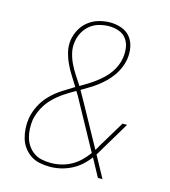

<svg xmlns="http://www.w3.org/2000/svg" viewBox="-111 -832 823 930"><g transform="rotate(15 300.0 -367.5)"><path d="M224 8Q199 8 173.5 3Q148 -2 128 -15.5Q108 -29 93.5 -48.5Q79 -68 72 -92Q65 -116 63.5 -141.5Q62 -167 66 -193Q72 -226 88 -257.5Q104 -289 129 -314.5Q154 -340 184 -359.5Q214 -379 244 -397Q229 -422 213.5 -446Q198 -470 185.5 -497Q173 -524 166 -553.5Q159 -583 164 -614Q169 -642 183.5 -667.5Q198 -693 221.5 -710.5Q245 -728 272.5 -735.5Q300 -743 328 -743Q357 -743 385 -733Q413 -723 430 -701Q447 -679 452 -649.5Q457 -620 452 -590Q448 -568 439 -547Q430 -526 416.5 -507Q403 -488 386.5 -471.5Q370 -455 351 -440.5Q332 -426 312 -414Q292 -402 272 -390Q278 -379 284.5 -368Q291 -357 297 -346L417 -128Q421 -134 424.5 -140Q428 -146 431 -152L511 -285H534L449 -143Q444 -134 438.5 -125Q433 -116 428 -108L487 0H464L415 -90Q398 -67 376.5 -48Q355 -29 329.5 -16.5Q304 -4 277.5 2Q251 8 224 8ZM262 -407Q281 -418 299.5 -429.5Q318 -441 335.5 -454Q353 -467 369 -482Q385 -497 398 -515Q411 -533 419.5 -553Q428 -573 431 -593Q435 -618 431.5 -643.5Q428 -669 414 -688Q400 -707 376.5 -715.5Q353 -724 327 -724Q303 -724 278.5 -717.5Q254 -711 234 -695.5Q214 -680 201.5 -657.5Q189 -635 185 -610Q180 -581 186.5 -553Q193 -525 205 -500.5Q217 -476 232 -453Q247 -430 262 -407ZM224 -11Q250 -11 275.5 -17Q301 -23 325 -36Q349 -49 368.5 -68Q388 -87 404 -109L279 -337Q273 -348 267 -359Q261 -370 254 -380Q225 -364 197.5 -345.5Q170 -327 146.5 -303.5Q123 -280 107.5 -250.5Q92 -221 86 -190Q83 -168 84 -145Q85 -122 91 -101Q97 -80 109.5 -62Q122 -44 139.5 -32Q157 -20 179 -15.5Q201 -11 224 -11Z"/></g></svg>

Font: Iosevka Curly Thin Extended
Style: Italic
Weight: 100
Width: 7
Italic angle: -9°
Monospace: yes
Designer: Belleve Invis
Foundry: Belleve Invis
Version: Version 11.1.0; ttfautohint (v1.8.3)